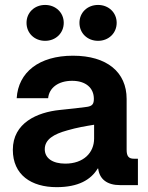

<svg xmlns="http://www.w3.org/2000/svg" viewBox="-20 -753 603 781"><path d="M210.4 8.3C298.3 8.3 349.6 -21.5 377.4 -67.4H379.4C384.8 -23.4 416.5 0 468.3 0H541V-107.4H524.4C503.4 -107.4 495.1 -117.7 495.1 -143.6V-350.6C495.1 -459.5 415 -526.4 276.9 -526.4C138.2 -526.4 54.2 -458.5 47.9 -353.5H175.8C179.7 -395.5 216.8 -424.3 273.4 -424.3C328.6 -424.3 361.8 -395.5 361.8 -351.1C361.8 -331.1 356.4 -321.8 334.5 -318.4C308.6 -314.5 268.6 -310.5 223.1 -305.7C131.8 -296.4 32.2 -253.4 32.2 -143.6C32.2 -41.5 107.4 8.3 210.4 8.3ZM245.6 -87.4C194.8 -87.4 162.1 -108.9 162.1 -146C162.1 -186 198.7 -207.5 253.9 -222.7C292.5 -233.9 326.7 -239.7 362.8 -245.6V-189.5C362.8 -131.8 319.8 -87.4 245.6 -87.4ZM378.9 -586.9C421.9 -586.9 454.6 -618.2 454.6 -660.2C454.6 -701.7 421.9 -732.9 378.9 -732.9C335.4 -732.9 303.2 -701.7 303.2 -660.2C303.2 -618.2 335.4 -586.9 378.9 -586.9ZM163.6 -586.9C206.5 -586.9 239.3 -618.2 239.3 -660.2C239.3 -701.7 206.5 -732.9 163.6 -732.9C120.1 -732.9 87.9 -701.7 87.9 -660.2C87.9 -618.2 120.1 -586.9 163.6 -586.9Z"/></svg>

Font: Raveo Display Display SemiBold
Style: Regular
Weight: 600
Designer: Jakub Foglar, Rasmus Andersson (Inter)
Foundry: Jakubfoglar.com
Version: Version 1.100;Glyphs 3.2.3 (3260)